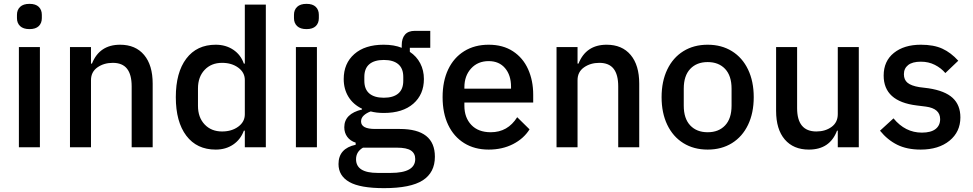

<svg xmlns="http://www.w3.org/2000/svg" viewBox="-20 -764 5047 996"><path d="M68 -670V-687Q68 -713 84.5 -728.5Q101 -744 133 -744Q165 -744 181 -728.5Q197 -713 197 -687V-670Q197 -644 181 -628.5Q165 -613 133 -613Q101 -613 84.5 -628.5Q68 -644 68 -670ZM78 0V-520H187V0Z M343 0V-520H452V-434H457Q496 -532 603 -532Q683 -532 727.5 -479Q772 -426 772 -330V0H663V-316Q663 -377 639 -407.5Q615 -438 565 -438Q519 -438 485.5 -414.5Q452 -391 452 -348V0Z M1245 -86Q1228 -40 1189.5 -14Q1151 12 1099 12Q1001 12 946.5 -60Q892 -132 892 -260Q892 -388 946.5 -460Q1001 -532 1099 -532Q1151 -532 1190 -506Q1229 -480 1245 -434H1250V-740H1359V0H1250V-86ZM1250 -171V-349Q1250 -388 1216 -413Q1182 -438 1132 -438Q1076 -438 1041.5 -401.5Q1007 -365 1007 -305V-215Q1007 -155 1041.5 -118.5Q1076 -82 1132 -82Q1182 -82 1216 -107Q1250 -132 1250 -171Z M1505 -670V-687Q1505 -713 1521.5 -728.5Q1538 -744 1570 -744Q1602 -744 1618 -728.5Q1634 -713 1634 -687V-670Q1634 -644 1618 -628.5Q1602 -613 1570 -613Q1538 -613 1521.5 -628.5Q1505 -644 1505 -670ZM1515 0V-520H1624V0Z M1972 212Q1848 212 1792 180Q1736 148 1736 87Q1736 6 1825 -13V-24Q1797 -33 1781.5 -54Q1766 -75 1766 -104Q1766 -174 1858 -196V-200Q1812 -222 1787.5 -262Q1763 -302 1763 -354Q1763 -435 1818 -483.5Q1873 -532 1970 -532Q2025 -532 2064 -516V-530Q2064 -565 2081 -584.5Q2098 -604 2132 -604H2212V-516H2106V-495Q2141 -472 2160 -435.5Q2179 -399 2179 -354Q2179 -274 2124 -226Q2069 -178 1971 -178Q1933 -178 1903 -186Q1881 -178 1867 -165Q1853 -152 1853 -134Q1853 -95 1926 -95H2054Q2236 -95 2236 49Q2236 131 2173 171.5Q2110 212 1972 212ZM2072 -345V-365Q2072 -409 2046 -431Q2020 -453 1971 -453Q1922 -453 1896 -431Q1870 -409 1870 -365V-345Q1870 -301 1896 -279Q1922 -257 1971 -257Q2020 -257 2046 -279Q2072 -301 2072 -345ZM2039 2H1863Q1827 23 1827 62Q1827 133 1939 133H2007Q2134 133 2134 61Q2134 32 2112 17Q2090 2 2039 2Z M2276 -260Q2276 -343 2305 -404Q2334 -465 2388 -498.5Q2442 -532 2515 -532Q2589 -532 2641 -498Q2693 -464 2719.5 -405Q2746 -346 2746 -273V-232H2389V-215Q2389 -154 2425 -116Q2461 -78 2526 -78Q2614 -78 2663 -156L2727 -93Q2697 -45 2641.5 -16.5Q2586 12 2515 12Q2442 12 2388 -21.5Q2334 -55 2305 -116Q2276 -177 2276 -260ZM2389 -311V-304H2631V-314Q2631 -374 2600 -410.5Q2569 -447 2515 -447Q2459 -447 2424 -409Q2389 -371 2389 -311Z M2867 0V-520H2976V-434H2981Q3020 -532 3127 -532Q3207 -532 3251.5 -479Q3296 -426 3296 -330V0H3187V-316Q3187 -377 3163 -407.5Q3139 -438 3089 -438Q3043 -438 3009.5 -414.5Q2976 -391 2976 -348V0Z M3412 -260Q3412 -342 3441.5 -403.5Q3471 -465 3525 -498.5Q3579 -532 3651 -532Q3723 -532 3777 -498.5Q3831 -465 3860.5 -403.5Q3890 -342 3890 -260Q3890 -178 3860.5 -116.5Q3831 -55 3777 -21.5Q3723 12 3651 12Q3579 12 3525 -21.5Q3471 -55 3441.5 -116.5Q3412 -178 3412 -260ZM3775 -216V-304Q3775 -371 3741.5 -406.5Q3708 -442 3651 -442Q3594 -442 3560.5 -406.5Q3527 -371 3527 -304V-216Q3527 -149 3560.5 -113.5Q3594 -78 3651 -78Q3708 -78 3741.5 -113.5Q3775 -149 3775 -216Z M4322 -86Q4285 12 4176 12Q4096 12 4051 -40.5Q4006 -93 4006 -189V-520H4115V-203Q4115 -82 4215 -82Q4261 -82 4293.5 -105.5Q4326 -129 4326 -172V-520H4435V0H4326V-86Z M4545 -86 4615 -150Q4676 -76 4762 -76Q4809 -76 4833 -94.5Q4857 -113 4857 -146Q4857 -201 4783 -211L4735 -217Q4564 -238 4564 -372Q4564 -447 4617 -489.5Q4670 -532 4757 -532Q4824 -532 4868.5 -511.5Q4913 -491 4951 -449L4884 -385Q4862 -411 4829.5 -427.5Q4797 -444 4757 -444Q4713 -444 4691 -426.5Q4669 -409 4669 -379Q4669 -350 4688 -334.5Q4707 -319 4749 -312L4797 -306Q4882 -293 4922 -256Q4962 -219 4962 -155Q4962 -80 4905.5 -34Q4849 12 4756 12Q4685 12 4634.5 -13Q4584 -38 4545 -86Z"/></svg>

Font: IBM Plex Sans KR Medm
Style: Regular
Weight: 500
Designer: Mike Abbink; Paul van der Laan; Pieter van Rosmalen; Wujin Sim; Chorong Kim; Dohee Lee;
Foundry: Sandoll Inc.
Version: Version 1.003